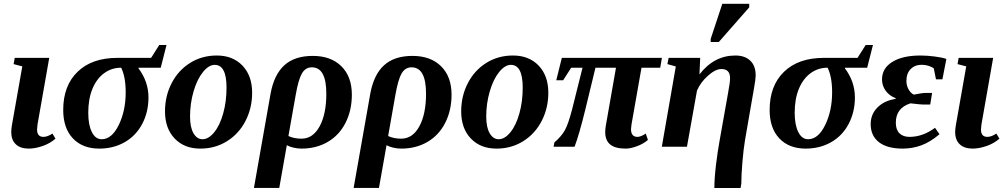

<svg xmlns="http://www.w3.org/2000/svg" viewBox="-20 -758 5195 992"><path d="M128.4 9.8Q85.4 9.8 61.8 -12.5Q38.1 -34.7 38.1 -76.2Q38.1 -89.4 41.5 -110.8L95.2 -415L50.3 -426.8L56.2 -459H234.4L173.8 -114.7L171.4 -88.9Q171.4 -50.8 204.6 -50.8Q225.1 -50.8 251 -67.9L266.6 -41.5Q238.3 -16.6 199.7 -3.4Q161.1 9.8 128.4 9.8Z M505.4 -38.6Q557.6 -38.6 593.5 -112.1Q629.4 -185.5 629.4 -280.8Q629.4 -361.3 606 -408.2Q556.6 -408.2 517.8 -379.6Q479 -351.1 457.5 -298.8Q436 -246.6 436 -175.3Q436 -112.8 454.6 -75.7Q473.1 -38.6 505.4 -38.6ZM695.8 -408.2 695.3 -405.3Q747.1 -336.4 747.1 -254.4Q747.1 -178.7 714.6 -117.4Q682.1 -56.2 624 -23.2Q565.9 9.8 493.2 9.8Q406.2 9.8 356.4 -43.2Q306.6 -96.2 306.6 -189.9Q306.6 -315.4 380.9 -387.2Q455.1 -459 586.4 -459H760.7L802.7 -525.4H840.3L810.5 -408.2Z M1150.4 -305.2Q1150.4 -422.9 1089.4 -422.9Q1058.6 -422.9 1028.6 -385.7Q998.5 -348.6 980.2 -286.1Q961.9 -223.6 961.9 -155.8Q961.9 -99.6 980 -69.1Q998 -38.6 1026.4 -38.6Q1057.6 -38.6 1086.9 -74.7Q1116.2 -110.8 1133.3 -172.4Q1150.4 -233.9 1150.4 -305.2ZM1015.1 9.8Q932.1 9.8 882.3 -42.5Q832.5 -94.7 832.5 -182.6Q832.5 -261.7 866.7 -328.1Q900.9 -394.5 962.2 -432.9Q1023.4 -471.2 1100.1 -471.2Q1183.1 -471.2 1232.9 -418.9Q1282.7 -366.7 1282.7 -278.8Q1282.7 -199.7 1248.5 -133.3Q1214.4 -66.9 1153.1 -28.6Q1091.8 9.8 1015.1 9.8Z M1538.1 9.8Q1516.6 9.8 1495.4 4.6Q1474.1 -0.5 1461.9 -7.8L1422.9 212.9H1292L1377.9 -273.9Q1396 -372.6 1449.2 -420.9Q1502.4 -469.2 1596.2 -469.2Q1689.5 -469.2 1743.7 -415.8Q1797.9 -362.3 1797.9 -268.6Q1797.9 -188 1765.4 -123.8Q1732.9 -59.6 1673.6 -24.9Q1614.3 9.8 1538.1 9.8ZM1537.6 -41.5Q1596.7 -41.5 1631.3 -105Q1666 -168.5 1666 -273.9Q1666 -410.2 1591.3 -410.2Q1558.6 -410.2 1540.3 -379.2Q1522 -348.1 1508.3 -270.5L1470.2 -55.2Q1499.5 -41.5 1537.6 -41.5Z M2053.2 9.8Q2031.7 9.8 2010.5 4.6Q1989.3 -0.5 1977.1 -7.8L1938 212.9H1807.1L1893.1 -273.9Q1911.1 -372.6 1964.4 -420.9Q2017.6 -469.2 2111.3 -469.2Q2204.6 -469.2 2258.8 -415.8Q2313 -362.3 2313 -268.6Q2313 -188 2280.5 -123.8Q2248 -59.6 2188.7 -24.9Q2129.4 9.8 2053.2 9.8ZM2052.7 -41.5Q2111.8 -41.5 2146.5 -105Q2181.2 -168.5 2181.2 -273.9Q2181.2 -410.2 2106.4 -410.2Q2073.7 -410.2 2055.4 -379.2Q2037.1 -348.1 2023.4 -270.5L1985.4 -55.2Q2014.6 -41.5 2052.7 -41.5Z M2680.7 -305.2Q2680.7 -422.9 2619.6 -422.9Q2588.9 -422.9 2558.8 -385.7Q2528.8 -348.6 2510.5 -286.1Q2492.2 -223.6 2492.2 -155.8Q2492.2 -99.6 2510.3 -69.1Q2528.3 -38.6 2556.6 -38.6Q2587.9 -38.6 2617.2 -74.7Q2646.5 -110.8 2663.6 -172.4Q2680.7 -233.9 2680.7 -305.2ZM2545.4 9.8Q2462.4 9.8 2412.6 -42.5Q2362.8 -94.7 2362.8 -182.6Q2362.8 -261.7 2397 -328.1Q2431.2 -394.5 2492.4 -432.9Q2553.7 -471.2 2630.4 -471.2Q2713.4 -471.2 2763.2 -418.9Q2813 -366.7 2813 -278.8Q2813 -199.7 2778.8 -133.3Q2744.6 -66.9 2683.3 -28.6Q2622.1 9.8 2545.4 9.8Z M3212.4 9.8Q3159.2 9.8 3133.1 -11.2Q3106.9 -32.2 3106.9 -76.2Q3106.9 -89.4 3110.4 -110.8L3162.6 -408.2H3056.6L3002.9 -187Q2972.2 -62.5 2948.7 0H2840.3L2844.2 -22Q2880.4 -53.2 2897.9 -84.2Q2915.5 -115.2 2935.1 -189.9L2989.7 -408.2H2931.2L2889.6 -343.3H2854L2882.8 -459H3399.9L3391.1 -408.2H3294.4L3242.7 -114.7L3240.2 -90.8Q3240.2 -50.8 3273.4 -50.8Q3291 -50.8 3316.4 -67.9L3327.6 -35.2Q3305.7 -15.6 3272 -2.9Q3238.3 9.8 3212.4 9.8Z M3779.3 -471.2Q3828.6 -471.2 3856.4 -444.6Q3884.3 -418 3884.3 -368.2Q3884.3 -350.1 3876 -303.7L3829.1 -33.7Q3821.3 13.7 3815.7 80.6Q3810.1 147.5 3810.1 191.4L3806.2 213.4H3670.9Q3670.9 163.6 3679.4 93Q3688 22.5 3697.3 -27.8L3741.7 -277.8Q3752 -331.5 3752 -354Q3752 -401.4 3707.5 -401.4Q3676.8 -401.4 3638.2 -367.2Q3599.6 -333 3581.1 -290L3529.3 0H3399.4L3471.7 -414.6L3428.2 -426.8L3434.6 -459H3597.7L3593.8 -373.5Q3669.4 -471.2 3779.3 -471.2ZM3651.9 -541V-557.1L3711.9 -738.3H3851.1V-720.2L3693.8 -541Z M4155.3 -38.6Q4207.5 -38.6 4243.4 -112.1Q4279.3 -185.5 4279.3 -280.8Q4279.3 -361.3 4255.9 -408.2Q4206.5 -408.2 4167.7 -379.6Q4128.9 -351.1 4107.4 -298.8Q4085.9 -246.6 4085.9 -175.3Q4085.9 -112.8 4104.5 -75.7Q4123 -38.6 4155.3 -38.6ZM4345.7 -408.2 4345.2 -405.3Q4397 -336.4 4397 -254.4Q4397 -178.7 4364.5 -117.4Q4332 -56.2 4273.9 -23.2Q4215.8 9.8 4143.1 9.8Q4056.2 9.8 4006.3 -43.2Q3956.5 -96.2 3956.5 -189.9Q3956.5 -315.4 4030.8 -387.2Q4105 -459 4236.3 -459H4410.6L4452.6 -525.4H4490.2L4460.4 -408.2Z M4735.4 -471.2Q4769 -471.2 4807.9 -466.3Q4846.7 -461.4 4869.6 -453.6L4849.1 -348.1H4815.9L4804.7 -404.3Q4796.4 -411.6 4778.8 -417.5Q4761.2 -423.3 4742.2 -423.3Q4707 -423.3 4685.1 -401.1Q4663.1 -378.9 4663.1 -339.4Q4663.1 -315.9 4674.6 -295.7Q4686 -275.4 4702.1 -269Q4707 -270 4712.9 -271.2Q4718.8 -272.5 4735.1 -275.1Q4751.5 -277.8 4759.3 -277.8H4795.9L4786.1 -217.8H4751Q4738.3 -217.8 4684.1 -224.1Q4608.4 -200.2 4608.4 -124Q4608.4 -87.9 4627.2 -69.3Q4646 -50.8 4679.2 -50.8Q4747.6 -50.8 4811 -97.7L4834 -64.5Q4787.1 -24.4 4740.7 -7.3Q4694.3 9.8 4644 9.8Q4564 9.8 4521.2 -23.4Q4478.5 -56.6 4478.5 -116.7Q4478.5 -167.5 4513.4 -202.6Q4548.3 -237.8 4606.9 -247.1L4607.9 -250.5Q4574.7 -263.2 4555.9 -289.3Q4537.1 -315.4 4537.1 -347.2Q4537.1 -405.3 4590.3 -438.2Q4643.6 -471.2 4735.4 -471.2Z M5005.4 9.8Q4962.4 9.8 4938.7 -12.5Q4915 -34.7 4915 -76.2Q4915 -89.4 4918.5 -110.8L4972.2 -415L4927.2 -426.8L4933.1 -459H5111.3L5050.8 -114.7L5048.3 -88.9Q5048.3 -50.8 5081.5 -50.8Q5102.1 -50.8 5127.9 -67.9L5143.6 -41.5Q5115.2 -16.6 5076.7 -3.4Q5038.1 9.8 5005.4 9.8Z"/></svg>

Font: Tinos
Style: Bold Italic
Weight: 700
Italic angle: -16.333°
Designer: Steve Matteson
Foundry: Monotype Imaging Inc.
Version: Version 1.23